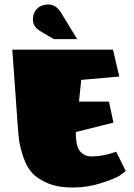

<svg xmlns="http://www.w3.org/2000/svg" viewBox="-20 -828 597 858"><path d="M319 -233Q319 -172 339 -150.5Q359 -129 388 -129Q436 -129 484 -145L499 -150L542 -64Q533 -56 515 -43.5Q497 -31 434.5 -10.5Q372 10 305.5 10Q239 10 194 -9Q149 -28 125 -53.5Q101 -79 86 -121.5Q71 -164 66.5 -194Q62 -224 59 -269L35 -606H485L513 -486L343 -471L333 -374H467L487 -280L319 -238ZM163 -687Q127 -708 127 -739.5Q127 -771 146 -789.5Q165 -808 197.5 -808Q230 -808 253 -771L325 -653H221Z"/></svg>

Font: Wendy One
Style: Regular
Weight: 400
Designer: Alejandro Inler
Foundry: Alejandro Inler
Version: 1.001